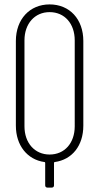

<svg xmlns="http://www.w3.org/2000/svg" viewBox="-20 -728 450 871"><path d="M205 -708C115 -708 52 -641 52 -542V-158C52 -68 104 -4 181 7C184 7 185 9 185 11V113C185 119 189 123 195 123H215C221 123 225 119 225 113V11C225 9 226 7 229 7C307 -4 358 -67 358 -158V-542C358 -641 296 -708 205 -708ZM319 -155C319 -79 273 -27 205 -27C138 -27 91 -79 91 -155V-545C91 -621 138 -673 205 -673C273 -673 319 -621 319 -545Z"/></svg>

Font: Barlow Condensed ExtraLight
Style: Regular
Weight: 275
Width: 3
Designer: Jeremy Tribby
Foundry: Tribby Type
Version: Version 1.422;hotconv 1.0.109;makeotfexe 2.5.65596